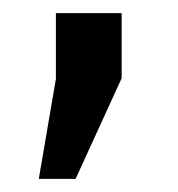

<svg xmlns="http://www.w3.org/2000/svg" viewBox="-20 -120 270 292"><path d="M95 152H39L65 0V-100H165V-1Z"/></svg>

Font: Carrois Gothic
Style: Regular
Weight: 400
Designer: Ralph du Carrois
Foundry: Ralph du Carrois
Version: Version 1.002